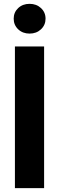

<svg xmlns="http://www.w3.org/2000/svg" viewBox="-20 -966 304 986"><path d="M206.5 -727.5V0H56.6V-727.5ZM131.8 -793.5Q96.7 -793.5 73.5 -815.4Q50.3 -837.4 50.3 -870.1Q50.3 -902.8 73.5 -924.6Q96.7 -946.3 131.8 -946.3Q167 -946.3 190.4 -924.6Q213.9 -902.8 213.9 -870.1Q213.9 -837.4 190.4 -815.4Q167 -793.5 131.8 -793.5Z"/></svg>

Font: Inter 28pt
Style: Bold
Weight: 700
Designer: Rasmus Andersson
Foundry: rsms
Version: Version 4.001;git-66647c0bb